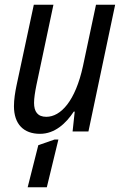

<svg xmlns="http://www.w3.org/2000/svg" viewBox="-20 -556 519 812"><path d="M149 10C212 10 259 -34 292 -84H296L287 0H354L467 -536H386L331 -277C299 -129 237 -62 176 -62C139 -62 124 -84 124 -121C124 -141 128 -166 134 -196L206 -536H123L50 -195C44 -166 39 -135 39 -107C39 -31 80 10 149 10ZM97 236H178L227 34H211L142 58Z"/></svg>

Font: Noto Sans Display SemiCondensed
Style: Italic
Weight: 400
Width: 4
Italic angle: -12°
Designer: Monotype Design Team
Foundry: Monotype Imaging Inc.
Version: Version 1.900